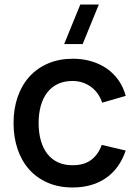

<svg xmlns="http://www.w3.org/2000/svg" viewBox="-20 -815 608 850"><path d="M264 -620 335.5 -795H417.5L346 -620ZM301 15Q240 15 191.5 -6Q143 -27 109.2 -64.8Q75.5 -102.5 57.8 -155Q40 -207.5 40 -270Q40 -333.5 58.2 -386Q76.5 -438.5 110.5 -476Q144.5 -513.5 193.2 -534.2Q242 -555 302.5 -555Q347 -555 385.2 -543.5Q423.5 -532 453.8 -510.8Q484 -489.5 505.2 -459Q526.5 -428.5 536.5 -390.5L432.5 -360.5Q417 -406 381.8 -431.2Q346.5 -456.5 301 -456.5Q263.5 -456.5 235.5 -443Q207.5 -429.5 188.8 -405Q170 -380.5 160.5 -346.2Q151 -312 151 -270Q151 -227.5 160.8 -193Q170.5 -158.5 189.5 -134Q208.5 -109.5 236.5 -96.5Q264.5 -83.5 301 -83.5Q352 -83.5 383.2 -106.8Q414.5 -130 430.5 -173.5L536.5 -148.5Q509.5 -68.5 449 -26.8Q388.5 15 301 15Z"/></svg>

Font: Vela Sans SemBd
Style: Regular
Weight: 600
Designer: Principal design: Mikhail Sharanda - project Manrope.
Design modification: Ravid Balaliev
Foundry: Mikhail Sharanda
Version: Version 1.001